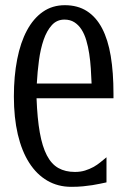

<svg xmlns="http://www.w3.org/2000/svg" viewBox="-20 -703 484 736"><path d="M267.1 -43.9Q288.6 -43.9 305.9 -49.3Q323.2 -54.7 337.9 -62.7Q352.5 -70.8 364.7 -80.8Q377 -90.8 388.2 -100.1V-3.9Q375.5 -1.5 362.5 1.5Q349.6 4.4 333.7 6.8Q317.9 9.3 298.3 11.2Q278.8 13.2 253.4 13.2Q202.1 13.2 161.4 -10.5Q120.6 -34.2 92 -78.9Q63.5 -123.5 48.3 -187.7Q33.2 -252 33.2 -333Q33.2 -411.1 45.9 -475.8Q58.6 -540.5 83.3 -586.4Q107.9 -632.3 144.3 -657.7Q180.7 -683.1 228.5 -683.1Q277.8 -683.1 313.2 -660.4Q348.6 -637.7 371.3 -594.5Q394 -551.3 404.5 -488.3Q415 -425.3 415 -344.2V-326.2H120.1Q123 -248.5 132.6 -194.8Q142.1 -141.1 159.7 -107.4Q177.2 -73.7 203.9 -58.8Q230.5 -43.9 267.1 -43.9ZM331.1 -382.8Q330.1 -411.1 328.1 -440.4Q326.2 -469.7 322 -497.1Q317.9 -524.4 310.8 -548.3Q303.7 -572.3 292.5 -589.8Q281.2 -607.4 265.1 -617.7Q249 -627.9 227.1 -627.9Q197.8 -627.9 178.5 -606.4Q159.2 -585 147.2 -550.3Q135.3 -515.6 129.4 -471.7Q123.5 -427.7 121.1 -382.8Z"/></svg>

Font: Crushed
Style: Regular
Weight: 400
Width: 3
Designer: Astigmatic (AOETI)
Foundry: Astigmatic (AOETI)
Version: Version 001.000